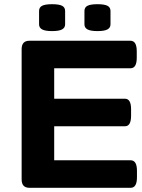

<svg xmlns="http://www.w3.org/2000/svg" viewBox="-20 -894 678 914"><path d="M120 0Q83 0 83 -40V-660Q83 -700 120 -700H601Q631 -700 631 -650V-619Q631 -569 601 -569H238V-424H575Q604 -424 604 -374V-343Q604 -293 575 -293H238V-131H602Q632 -131 632 -81V-50Q632 0 602 0ZM444 -746Q411 -746 396.5 -754Q382 -762 382 -778V-842Q382 -859 396.5 -866.5Q411 -874 444 -874Q477 -874 491.5 -866.5Q506 -859 506 -842V-778Q506 -762 491.5 -754Q477 -746 444 -746ZM228 -746Q195 -746 180.5 -754Q166 -762 166 -778V-842Q166 -859 180.5 -866.5Q195 -874 228 -874Q261 -874 275.5 -866.5Q290 -859 290 -842V-778Q290 -762 275.5 -754Q261 -746 228 -746Z"/></svg>

Font: Asap Expanded
Style: Bold
Weight: 700
Width: 7
Designer: Pablo Cosgaya
Foundry: Omnibus-Type
Version: Version 3.001; ttfautohint (v1.8.4.7-5d5b)